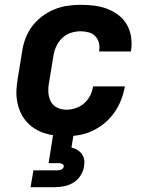

<svg xmlns="http://www.w3.org/2000/svg" viewBox="-20 -558 640 798"><path d="M255 8Q231 8 207.5 5Q184 2 162 -5.5Q140 -13 121 -25.5Q102 -38 87.5 -55.5Q73 -73 64 -94Q55 -115 51 -138.5Q47 -162 48.5 -186Q50 -210 54 -234L72 -344Q76 -372 86 -398.5Q96 -425 113.5 -448.5Q131 -472 155 -490Q179 -508 206 -519Q233 -530 260.5 -534Q288 -538 315 -538Q344 -538 372 -534.5Q400 -531 425 -521.5Q450 -512 471.5 -496Q493 -480 506.5 -457Q520 -434 524.5 -406.5Q529 -379 525 -351Q525 -349 524.5 -347.5Q524 -346 524 -344H392Q392 -345 392 -345.5Q392 -346 392 -347Q395 -364 391 -380Q387 -396 376 -407.5Q365 -419 348.5 -423.5Q332 -428 315 -428Q295 -428 274.5 -421.5Q254 -415 238.5 -400Q223 -385 214 -365.5Q205 -346 202 -326L184 -216Q180 -196 181 -175.5Q182 -155 190.5 -137.5Q199 -120 217 -111Q235 -102 255 -102Q275 -102 294.5 -108.5Q314 -115 329.5 -128.5Q345 -142 354.5 -160.5Q364 -179 367 -199H499Q494 -170 483.5 -143Q473 -116 456 -91.5Q439 -67 416 -47.5Q393 -28 366 -15Q339 -2 311 3Q283 8 255 8ZM107 220 119 150H219Q227 150 235 146.5Q243 143 245 135Q246 127 239 123.5Q232 120 224 120H182L201 0H286L277 55Q290 58 301.5 65Q313 72 320.5 82.5Q328 93 330 107Q332 121 329 135Q326 154 314.5 172Q303 190 285 201Q267 212 247 216Q227 220 207 220Z"/></svg>

Font: Iosevka Curly XBdExObl
Style: Regular
Weight: 800
Width: 7
Italic angle: -9°
Monospace: yes
Designer: Belleve Invis
Foundry: Belleve Invis
Version: Version 11.1.0; ttfautohint (v1.8.3)